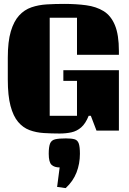

<svg xmlns="http://www.w3.org/2000/svg" viewBox="-20 -670 660 985"><path d="M286 15Q244 15 204.5 12.5Q165 10 131.5 -2.5Q98 -15 73 -44.5Q48 -74 34 -126.5Q20 -179 20 -262V-374Q20 -457 35.5 -509Q51 -561 78 -590.5Q105 -620 141.5 -632.5Q178 -645 220.5 -647.5Q263 -650 309 -650Q371 -650 422.5 -643Q474 -636 511.5 -613Q549 -590 569.5 -541Q590 -492 590 -408V-389H375V-579H235V-76H375V-255H305V-310H590V0H475L446 -76H435Q419 -36 396.5 -16.5Q374 3 346 9Q318 15 286 15ZM390 119Q390 170 372.5 215Q355 260 317 295L273 289L286 189Q259 189 244.5 175.5Q230 162 230 119Q230 83 237 66Q244 49 263.5 44.5Q283 40 318 40Q347 40 362.5 44.5Q378 49 384 66Q390 83 390 119Z"/></svg>

Font: Unlock
Style: Regular
Weight: 400
Designer: Eduardo Rodriguez Tunni
Foundry: Eduardo Rodriguez Tunni
Version: Version 1.003; ttfautohint (v1.8.4.7-5d5b);gftools[0.9.23]